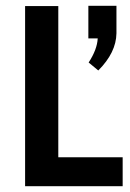

<svg xmlns="http://www.w3.org/2000/svg" viewBox="-20 -641 447 661"><path d="M402.3 -99.6H180.7V-620.1H66.4V0H402.3ZM318.4 -398.4Q379.9 -460 380.9 -526.4V-621.1H284.2V-508.8H316.4Q314.5 -470.7 285.2 -425.8Z"/></svg>

Font: Gemunu Libre
Style: Bold
Weight: 700
Designer: Pushpananda Ekanayake, Sol Matas, Kosala Senevirathne
Foundry: Mooniak
Version: Version 1.001